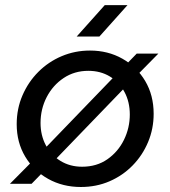

<svg xmlns="http://www.w3.org/2000/svg" viewBox="-20 -720 666 752"><path d="M186.2 -84 144.4 -126.8 435.2 -428.2 476.4 -384.8ZM508 -416.4 464.2 -457.2 515.4 -510H600.2ZM18.8 0 116.6 -98.6 157 -54.8 103.6 0ZM296.6 12.4Q225.8 12.4 169 -19.2Q112.2 -50.8 78.8 -106.5Q45.4 -162.2 45.4 -233.6Q45.4 -294 68 -346.4Q90.6 -398.8 130.1 -438.4Q169.6 -478 221.6 -500Q273.6 -522 332.6 -522Q402.8 -522 459.2 -490.2Q515.6 -458.4 548.7 -402.7Q581.8 -347 581.8 -274.2Q581.8 -215.6 560 -163.6Q538.2 -111.6 499.5 -72Q460.8 -32.4 409.1 -10Q357.4 12.4 296.6 12.4ZM301.4 -67Q358.8 -67 400.7 -96.3Q442.6 -125.6 465.5 -172.3Q488.4 -219 488.4 -271.6Q488.4 -321 467.6 -359.7Q446.8 -398.4 410.2 -420.5Q373.6 -442.6 326 -442.6Q271.6 -442.6 229.3 -414.4Q187 -386.2 162.9 -339.7Q138.8 -293.2 138.8 -238Q138.8 -190.2 159.4 -151.2Q180 -112.2 217.1 -89.6Q254.2 -67 301.4 -67ZM280.4 -577 390.4 -700H479.4L369.4 -577Z"/></svg>

Font: MuseoModerno Thin
Style: Italic
Weight: 100
Italic angle: -9°
Designer: Pablo Cosgaya, Héctor Gatti, Marcela Romero, and the Authors of The MuseoModerno Project.
Foundry: Omnibus-Type Team
Version: Version 1.003